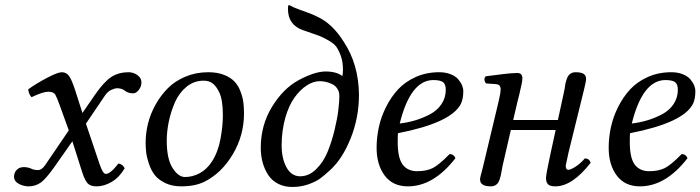

<svg xmlns="http://www.w3.org/2000/svg" viewBox="-20 -723 2754 755"><path d="M214.8 -309.1Q204.1 -338.9 197.3 -351.1Q190.4 -362.3 169.4 -362.3Q148.9 -362.3 104 -340.8Q93.8 -351.1 90.8 -371.6Q120.1 -393.1 163.3 -416Q206.5 -439 223.1 -439Q241.2 -439 252 -423.6Q262.7 -408.2 275.9 -367.2L304.2 -278.8L354 -351.1Q389.6 -402.3 418.2 -420.7Q446.8 -439 485.8 -439Q504.4 -439 520.3 -427.7Q536.1 -416.5 536.1 -398.9Q536.1 -382.3 525.6 -369.1Q515.1 -356 503.9 -356Q483.9 -356 471.2 -366.2Q458.5 -376 440.9 -376Q432.1 -376 418.2 -369.9Q404.3 -363.8 394 -349.1L317.9 -236.8L372.1 -76.2Q384.8 -39.1 396 -39.1Q414.1 -39.1 445.8 -80.1Q463.4 -77.1 470.2 -61Q448.7 -24.9 418.9 -7.6Q389.2 9.8 359.9 9.8Q335.4 9.8 324.5 -2.2Q313.5 -14.2 303.2 -45.9L264.6 -167.5L194.8 -67.9Q162.1 -21.5 141.6 -5.9Q119.6 9.8 92.8 9.8Q72.3 9.8 53.7 -0.2Q35.2 -10.3 35.2 -27.8Q35.2 -44.4 45.9 -55.2Q56.6 -65.9 73.2 -65.9Q88.9 -65.9 102.1 -60.1Q113.8 -54.2 128.9 -54.2Q144 -54.2 157.2 -73.2L250.5 -210.4Z M635.7 -169.9Q635.7 -98.6 658.4 -62.7Q681.2 -26.9 707.5 -26.9Q737.3 -26.9 765.4 -42Q793.5 -57.1 813.5 -87.9Q837.4 -125 846.9 -176.3Q856.4 -227.5 856.4 -270Q856.4 -331.5 841.3 -361.8Q830.1 -384.3 816.2 -395Q802.2 -405.8 780.8 -405.8Q743.2 -405.8 713.9 -382.1Q684.6 -358.4 668.2 -321.3Q651.9 -284.2 643.8 -245.1Q635.7 -206.1 635.7 -169.9ZM552.7 -162.1Q552.7 -199.2 562 -237.1Q571.3 -274.9 591.6 -311.3Q611.8 -347.7 639.9 -376Q668 -404.3 709.2 -421.6Q750.5 -439 798.8 -439Q834.5 -439 860.6 -428.7Q886.7 -418.5 901.6 -402.8Q916.5 -387.2 925.3 -364.5Q934.1 -341.8 936.8 -321.5Q939.5 -301.3 939.5 -276.9Q939.5 -190.4 895.5 -116.5Q851.6 -42.5 784.7 -8.8Q747.6 9.8 692.4 9.8Q656.2 9.8 629.4 -3.4Q602.5 -16.6 588.4 -34.9Q574.2 -53.2 565.7 -78.9Q557.1 -104.5 554.9 -123.3Q552.7 -142.1 552.7 -162.1Z M1314.5 -345.2Q1314.5 -361.8 1306.6 -374Q1298.8 -386.2 1286.1 -392.3Q1273.4 -398.4 1261.2 -401.1Q1249 -403.8 1237.3 -403.8Q1211.9 -403.8 1185.8 -386.7Q1159.7 -369.6 1137.7 -338.9Q1115.7 -308.1 1101.8 -259.3Q1087.9 -210.4 1087.4 -152.8Q1087.4 -99.6 1106.7 -64.7Q1126 -29.8 1160.2 -29.8Q1194.8 -29.8 1223.1 -57.6Q1251.5 -85.4 1267.8 -125Q1284.2 -164.6 1295.4 -210.9Q1306.6 -257.3 1310.5 -291.3Q1314.5 -325.2 1314.5 -345.2ZM1326.2 -423.8Q1328.6 -434.6 1328.6 -449.2Q1328.6 -479 1320.6 -502Q1312.5 -524.9 1303 -538.3Q1293.5 -551.8 1271 -564.5Q1248.5 -577.1 1235.4 -582Q1222.2 -586.9 1190.9 -597.7Q1178.7 -602.1 1172.4 -604Q1112.3 -624.5 1112.3 -688Q1112.3 -703.1 1116.2 -703.1H1117.2Q1133.3 -693.8 1156.7 -685.5L1199.7 -669.9Q1219.7 -662.1 1242.2 -649.9Q1264.6 -637.7 1287.6 -615Q1310.5 -592.3 1331.5 -559.1Q1390.1 -470.7 1391.6 -351.1Q1391.6 -261.2 1359.4 -180.2Q1327.1 -99.1 1279.3 -55.2Q1254.9 -32.7 1238.8 -21Q1223.1 -9.3 1193.6 1.5Q1164.1 12.2 1129.4 12.2Q1097.7 12.2 1073.2 -0.5Q1048.8 -13.2 1034.4 -35.4Q1020 -57.6 1012.7 -84.5Q1005.4 -111.3 1005.4 -142.1Q1005.4 -230.5 1049.3 -302.5Q1093.3 -374.5 1153.3 -407.2Q1217.3 -441.9 1260.3 -441.9Q1303.2 -441.9 1326.2 -423.8Z M1732.9 -370.1Q1732.9 -391.6 1722.2 -399.9Q1711.4 -408.2 1684.1 -408.2Q1594.2 -408.2 1551.8 -237.3Q1584 -241.2 1612.8 -249.8Q1641.6 -258.3 1670.2 -273.2Q1698.7 -288.1 1715.8 -313.2Q1732.9 -338.4 1732.9 -370.1ZM1544.9 -199.2Q1543.9 -191.4 1543.9 -165Q1543.9 -101.1 1563.7 -75.4Q1583.5 -49.8 1620.1 -49.8Q1657.2 -49.8 1681.9 -62.3Q1706.5 -74.7 1748 -117.2Q1764.2 -117.2 1771 -101.1Q1685.1 9.8 1584 9.8Q1524.4 9.8 1492.7 -32.7Q1460.9 -75.2 1460.9 -142.1Q1460.9 -181.6 1469.5 -221.9Q1478 -262.2 1497.6 -301.5Q1517.1 -340.8 1544.9 -371.1Q1572.8 -401.4 1614.7 -420.2Q1656.7 -439 1707 -439Q1732.4 -439 1752 -431.2Q1771.5 -423.3 1781.7 -411.4Q1792 -399.4 1796.9 -387.5Q1801.8 -375.5 1801.8 -365.2Q1801.8 -332.5 1791.5 -313Q1752.4 -239.7 1544.9 -199.2Z M1880.4 -71.8 1939.9 -320.8Q1948.7 -357.4 1948.7 -372.1Q1948.7 -390.6 1930.7 -392.1L1890.6 -395Q1879.9 -411.6 1889.6 -422.9L1923.3 -427.2L1958 -431.6Q1970.2 -433.1 1986.3 -434.6Q2002.4 -436 2013.7 -436Q2034.2 -436 2034.2 -415Q2034.2 -407.2 2031.5 -394Q2028.8 -380.9 2022.9 -355.5L2014.2 -320.3L1998 -251H2173.8L2196.8 -356.9Q2198.2 -363.8 2200.7 -376L2203.6 -395.5Q2205.1 -402.3 2208.5 -411.9Q2211.9 -421.4 2215.8 -426.5Q2219.7 -431.6 2226.6 -435.3Q2233.4 -439 2242.7 -439Q2265.6 -439 2275.1 -432.4Q2284.7 -425.8 2284.7 -412.1Q2284.7 -406.7 2282.2 -396L2276.9 -372.1Q2273.4 -358.9 2272 -352.1L2215.8 -124Q2204.6 -74.2 2204.6 -71.8Q2204.6 -55.2 2214.8 -55.2Q2223.6 -55.2 2242.9 -67.4Q2262.2 -79.6 2279.8 -100.1Q2296.9 -100.1 2302.7 -83Q2230.5 9.8 2163.6 9.8Q2142.6 9.8 2134.8 1.5Q2127 -6.8 2127 -22.9Q2127 -36.6 2144 -115.2L2165 -211.9H1988.8L1956.5 -71.8Q1955.1 -64.9 1952.9 -52.7Q1950.7 -40.5 1949.2 -33.4Q1947.8 -26.4 1944.6 -17.1Q1941.4 -7.8 1937.5 -2.7Q1933.6 2.4 1926.8 6.1Q1919.9 9.8 1910.6 9.8Q1867.7 9.8 1867.7 -17.1Q1867.7 -21.5 1869.6 -30Q1871.6 -38.6 1875.5 -52.2Z M2645.5 -370.1Q2645.5 -391.6 2634.8 -399.9Q2624 -408.2 2596.7 -408.2Q2506.8 -408.2 2464.4 -237.3Q2496.6 -241.2 2525.4 -249.8Q2554.2 -258.3 2582.8 -273.2Q2611.3 -288.1 2628.4 -313.2Q2645.5 -338.4 2645.5 -370.1ZM2457.5 -199.2Q2456.5 -191.4 2456.5 -165Q2456.5 -101.1 2476.3 -75.4Q2496.1 -49.8 2532.7 -49.8Q2569.8 -49.8 2594.5 -62.3Q2619.1 -74.7 2660.6 -117.2Q2676.8 -117.2 2683.6 -101.1Q2597.7 9.8 2496.6 9.8Q2437 9.8 2405.3 -32.7Q2373.5 -75.2 2373.5 -142.1Q2373.5 -181.6 2382.1 -221.9Q2390.6 -262.2 2410.2 -301.5Q2429.7 -340.8 2457.5 -371.1Q2485.4 -401.4 2527.3 -420.2Q2569.3 -439 2619.6 -439Q2645 -439 2664.6 -431.2Q2684.1 -423.3 2694.3 -411.4Q2704.6 -399.4 2709.5 -387.5Q2714.4 -375.5 2714.4 -365.2Q2714.4 -332.5 2704.1 -313Q2665 -239.7 2457.5 -199.2Z"/></svg>

Font: Linux Libertine G
Style: Italic
Weight: 400
Italic angle: -12°
Designer: Philipp H. Poll
Foundry: Philipp H. Poll
Version: Version 5.1.3